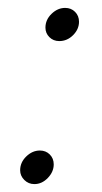

<svg xmlns="http://www.w3.org/2000/svg" viewBox="-20 -455 259 486"><path d="M95 -385Q95 -405 110.5 -420Q126 -435 145 -435Q160 -435 170 -425Q180 -415 180 -400Q180 -381 165 -366Q150 -351 130 -351Q115 -351 105 -361Q95 -371 95 -385ZM31 -24Q31 -44 46.5 -59Q62 -74 81 -74Q96 -74 106 -64Q116 -54 116 -39Q116 -20 101 -4.5Q86 11 67 11Q52 11 41.5 0.5Q31 -10 31 -24Z"/></svg>

Font: KoHo Light
Style: Italic
Weight: 300
Italic angle: -10°
Version: Version 1.000; ttfautohint (v1.6)